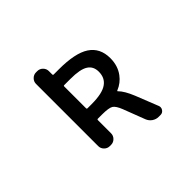

<svg xmlns="http://www.w3.org/2000/svg" viewBox="-176 -1015 1353 1353"><g transform="rotate(-45 500.0 -338.5)"><path d="M709 78.1Q683.6 78.1 662.1 63.5Q640.6 48.8 630.9 24.4L568.4 -138.7Q548.8 -188.5 527.3 -202.1Q504.9 -215.8 437.5 -215.8H396.5Q389.6 -215.8 389.6 -208V-77.1Q389.6 -53.7 372.6 -36.6Q355.5 -19.5 332 -19.5H319.3Q295.9 -19.5 278.8 -36.6Q261.7 -53.7 261.7 -77.1V-697.3Q261.7 -720.7 278.8 -737.8Q295.9 -754.9 319.3 -754.9H332Q355.5 -754.9 372.6 -737.8Q389.6 -720.7 389.6 -697.3V-664.1Q389.6 -656.2 396.5 -656.2H447.3Q610.4 -656.2 684.6 -607.4Q760.7 -557.6 760.7 -455.1Q760.7 -379.9 720.7 -326.2Q687.5 -281.2 634.8 -259.8Q627.9 -256.8 633.8 -252Q666 -219.7 696.3 -145.5L763.7 24.4Q766.6 32.2 766.6 39.1Q766.6 50.8 759.8 60.5Q748 78.1 727.5 78.1ZM437.5 -319.3Q543.9 -319.3 589.8 -351.6Q635.7 -382.8 635.7 -445.3Q635.7 -499 595.7 -524.4Q555.7 -550.8 458 -550.8H396.5Q389.6 -550.8 389.6 -543.9V-327.1Q389.6 -319.3 396.5 -319.3Z"/></g></svg>

Font: Rounded Mgen+ 1mn medium
Style: Regular
Weight: 500
Designer: [Source Han Sans]
Ryoko NISHIZUKA  (kana & ideographs); Paul D. Hunt (Latin, Greek & Cyrillic); Wenlong ZHANG  (bopomofo
Version: Version 1.059.20150602